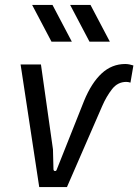

<svg xmlns="http://www.w3.org/2000/svg" viewBox="-20 -763 564 783"><path d="M140 0 64 -500H147L196 -154L198 -74Q198 -66 204 -65.5Q210 -65 212 -73L323 -352Q353 -425 394.5 -463.5Q436 -502 491 -502Q500 -502 509 -500Q518 -498 524 -496L512 -426Q503 -429 495 -429Q460 -429 437 -399.5Q414 -370 397 -331L253 0ZM345 -593 266 -743H349L428 -593ZM190 -593 111 -743H194L273 -593Z"/></svg>

Font: Finlandica
Style: Italic
Weight: 400
Italic angle: -8°
Designer: Niklas Ekholm, Juho Hiilivirta, Jaakko Suomalainen
Foundry: Helsinki Type Studio
Version: Version 1.064